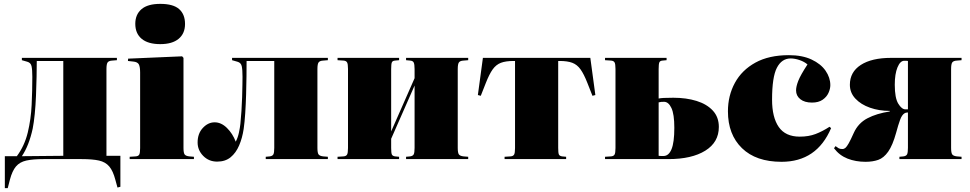

<svg xmlns="http://www.w3.org/2000/svg" viewBox="-20 -822 5013 992"><path d="M587 147 576 107Q564 61 544.5 38Q525 15 491.5 7.5Q458 0 402 0H205Q150 0 116 7.5Q82 15 62.5 38Q43 61 31 107L20 150H5V-15H67Q107 -69 123.5 -137.5Q140 -206 143.5 -280Q147 -354 147 -425Q147 -462 143 -480Q139 -498 121 -503L93 -511V-523H584V-511L560 -509Q542 -508 536 -499.5Q530 -491 530 -465V-17H602V143ZM93 -15 307 -17V-507H170Q170 -473 169 -426Q168 -379 166 -328.5Q164 -278 159.5 -233Q155 -188 149 -158Q130 -70 93 -15Z M808 -594Q745 -594 712 -621.5Q679 -649 679 -699Q679 -747 711 -774.5Q743 -802 808 -802Q875 -802 905.5 -775Q936 -748 936 -698Q936 -649 903 -621.5Q870 -594 808 -594ZM650 0V-12L681 -14Q695 -15 699.5 -23.5Q704 -32 704 -57V-447Q704 -476 697.5 -489Q691 -502 668 -504L641 -507L642 -519L921 -531L928 -523V-58Q928 -32 934 -24Q940 -16 958 -14L982 -12V0Z M1102 13Q1059 13 1030 -16.5Q1001 -46 1001 -86Q1001 -132 1028 -161Q1055 -190 1089 -190Q1123 -190 1152.5 -161Q1182 -132 1198 -90Q1209 -111 1214.5 -137Q1220 -163 1222 -182Q1225 -212 1227.5 -248.5Q1230 -285 1231 -320Q1232 -355 1232.5 -383.5Q1233 -412 1233 -425Q1233 -462 1229 -480Q1225 -498 1207 -503L1179 -511V-523H1674V-511L1650 -509Q1632 -508 1626 -499.5Q1620 -491 1620 -465V-58Q1620 -32 1626 -24Q1632 -16 1650 -14L1674 -12V0H1353V-12L1374 -14Q1388 -16 1392.5 -24.5Q1397 -33 1397 -58V-507H1254Q1254 -473 1253.5 -427.5Q1253 -382 1251.5 -332.5Q1250 -283 1247 -237Q1244 -191 1239 -156Q1232 -109 1215.5 -70.5Q1199 -32 1171.5 -9.5Q1144 13 1102 13Z M1724 0V-12L1755 -14Q1768 -15 1773 -23Q1778 -31 1778 -57V-466Q1778 -492 1773 -500Q1768 -508 1755 -509L1724 -511V-523H2042V-511L2021 -509Q2008 -508 2004.5 -499.5Q2001 -491 2001 -465V-143L2122 -418V-465Q2122 -490 2117.5 -499Q2113 -508 2099 -509L2078 -511V-523H2399V-511L2375 -509Q2357 -508 2351 -499.5Q2345 -491 2345 -465V-58Q2345 -32 2351 -24Q2357 -16 2375 -14L2399 -12V0H2078V-12L2099 -14Q2113 -16 2117.5 -24.5Q2122 -33 2122 -58V-380L2001 -105V-58Q2001 -32 2004.5 -24Q2008 -16 2021 -14L2042 -12V0Z M2587 0V-12L2618 -14Q2631 -15 2636 -23Q2641 -31 2641 -57V-507H2634Q2593 -507 2568 -497.5Q2543 -488 2525.5 -463.5Q2508 -439 2490 -393L2464 -327L2449 -331L2475 -523H3030L3056 -331L3041 -327L3015 -393Q2997 -439 2979.5 -463.5Q2962 -488 2937 -497.5Q2912 -507 2871 -507H2864V-58Q2864 -32 2867.5 -24Q2871 -16 2884 -14L2905 -12V0Z M3106 0V-12L3137 -14Q3150 -15 3155 -23Q3160 -31 3160 -57V-466Q3160 -492 3155 -500Q3150 -508 3137 -509L3106 -511V-523H3424V-511L3403 -509Q3390 -508 3386.5 -499.5Q3383 -491 3383 -465V-313Q3392 -315 3409.5 -316Q3427 -317 3459 -317Q3526 -317 3579 -300.5Q3632 -284 3663 -250.5Q3694 -217 3694 -166Q3694 -87 3624 -43.5Q3554 0 3434 0ZM3408 -16Q3435 -16 3449.5 -51Q3464 -86 3464 -162Q3464 -232 3449 -264Q3434 -296 3411 -296Q3401 -296 3396 -295.5Q3391 -295 3383 -293V-17Q3390 -16 3395.5 -16Q3401 -16 3408 -16Z M4018 14Q3886 14 3813.5 -56.5Q3741 -127 3741 -247Q3741 -328 3777 -394Q3813 -460 3883 -498.5Q3953 -537 4056 -537Q4125 -537 4173 -514.5Q4221 -492 4245.5 -456.5Q4270 -421 4270 -382Q4270 -363 4260.5 -342Q4251 -321 4230 -306.5Q4209 -292 4175 -292Q4137 -292 4115 -309.5Q4093 -327 4093 -355Q4093 -375 4104.5 -404.5Q4116 -434 4152 -489Q4136 -503 4111.5 -511.5Q4087 -520 4065 -520Q4019 -520 3994 -472Q3969 -424 3969 -307Q3969 -216 4003.5 -166Q4038 -116 4112 -116Q4158 -116 4193.5 -129.5Q4229 -143 4266 -167L4274 -160Q4200 14 4018 14Z M4452 14Q4401 14 4359 -2.5Q4317 -19 4289 -56L4297 -67Q4306 -60 4313 -56Q4320 -52 4332 -52Q4341 -52 4348 -58Q4355 -64 4365 -81.5Q4375 -99 4391 -135Q4414 -186 4462 -211Q4510 -236 4577 -246V-249Q4522 -249 4475 -265.5Q4428 -282 4399.5 -312.5Q4371 -343 4371 -384Q4371 -450 4427.5 -486.5Q4484 -523 4584 -523H4948V-511L4924 -509Q4906 -508 4900 -499.5Q4894 -491 4894 -465V-58Q4894 -32 4900 -24Q4906 -16 4924 -14L4948 -12V0H4627V-12L4648 -14Q4662 -16 4666.5 -24.5Q4671 -33 4671 -58V-241Q4668 -241 4662.5 -240Q4657 -239 4654 -237Q4640 -229 4630.5 -203Q4621 -177 4610 -136Q4592 -71 4569 -38.5Q4546 -6 4517.5 4Q4489 14 4452 14ZM4658 -257H4671V-507Q4667 -508 4662.5 -508Q4658 -508 4652 -508Q4631 -508 4617 -474Q4603 -440 4603 -384Q4603 -316 4621 -286.5Q4639 -257 4658 -257Z"/></svg>

Font: Literata 72pt Black
Style: Regular
Weight: 900
Designer: Latin by Veronika Burian and Jose Scaglione. Greek by Irene Vlachou. Cyrillic by Vera Evstafieva.
Foundry: TypeTogether
Version: Version 3.002